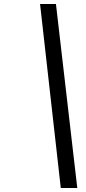

<svg xmlns="http://www.w3.org/2000/svg" viewBox="-20 -846 427 954"><path d="M282 88H364L258 -826H179Z"/></svg>

Font: League Gothic
Style: Italic
Weight: 400
Designer: The League of Moveable Type
Version: Version 1.600; ttfautohint (v1.8.3)